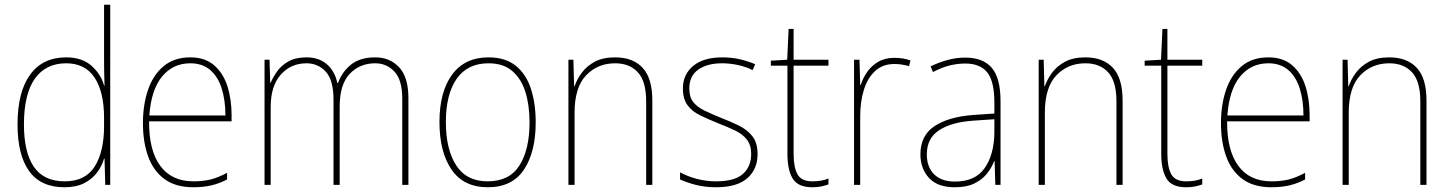

<svg xmlns="http://www.w3.org/2000/svg" viewBox="-20 -780 6117 810"><path d="M252 10Q152 10 103 -58Q54 -126 54 -255Q54 -392 107 -465Q160 -538 259 -538Q326 -538 366 -502.5Q406 -467 419 -419H421Q420 -448 419.5 -474.5Q419 -501 419 -527V-760H445V0H424L421 -111H419Q410 -79 389 -51.5Q368 -24 334.5 -7Q301 10 252 10ZM253 -15Q340 -15 379.5 -77.5Q419 -140 419 -248V-283Q419 -392 379 -452.5Q339 -513 259 -513Q173 -513 127 -448Q81 -383 81 -255Q81 -137 123 -76Q165 -15 253 -15Z M783 -538Q845 -538 883.5 -504.5Q922 -471 939.5 -416Q957 -361 957 -294V-268H609Q608 -146 656 -80.5Q704 -15 796 -15Q836 -15 867.5 -22.5Q899 -30 938 -51V-23Q906 -6 872 2Q838 10 796 10Q721 10 674 -24.5Q627 -59 605 -120Q583 -181 583 -261Q583 -338 604.5 -401Q626 -464 670.5 -501Q715 -538 783 -538ZM783 -513Q710 -513 664 -457.5Q618 -402 610 -293H931Q931 -356 915.5 -406Q900 -456 867 -484.5Q834 -513 783 -513Z M1563 -538Q1625 -538 1664 -496Q1703 -454 1703 -366V0H1677V-364Q1677 -443 1644 -478Q1611 -513 1563 -513Q1497 -513 1455 -468Q1413 -423 1413 -331V0H1387V-358Q1387 -443 1354 -478Q1321 -513 1273 -513Q1207 -513 1164.5 -465Q1122 -417 1122 -329V0H1096V-528H1117L1120 -431H1122Q1132 -455 1149.5 -479.5Q1167 -504 1197 -521Q1227 -538 1273 -538Q1326 -538 1359.5 -508.5Q1393 -479 1403 -430H1406Q1423 -477 1461 -507.5Q1499 -538 1563 -538Z M2240 -264Q2240 -139 2190.5 -64.5Q2141 10 2038 10Q1936 10 1885 -64.5Q1834 -139 1834 -265Q1834 -393 1887.5 -465.5Q1941 -538 2041 -538Q2112 -538 2156 -502.5Q2200 -467 2220 -405Q2240 -343 2240 -264ZM1861 -265Q1861 -150 1904.5 -82.5Q1948 -15 2037 -15Q2129 -15 2171.5 -82Q2214 -149 2214 -264Q2214 -336 2196.5 -392Q2179 -448 2141 -480.5Q2103 -513 2041 -513Q1952 -513 1906.5 -447.5Q1861 -382 1861 -265Z M2575 -538Q2650 -538 2691 -494Q2732 -450 2732 -356V0H2706V-352Q2706 -437 2671 -475Q2636 -513 2575 -513Q2501 -513 2452.5 -462Q2404 -411 2404 -305V0H2378V-528H2399L2402 -416H2404Q2414 -446 2435 -474Q2456 -502 2490 -520Q2524 -538 2575 -538Z M3176 -130Q3176 -66 3132.5 -28Q3089 10 3001 10Q2953 10 2913.5 -0.5Q2874 -11 2849 -23V-53Q2882 -35 2921 -25Q2960 -15 3001 -15Q3079 -15 3114 -46Q3149 -77 3149 -131Q3149 -168 3131 -191Q3113 -214 3082 -229Q3051 -244 3012 -259Q2970 -276 2935.5 -292.5Q2901 -309 2881 -335.5Q2861 -362 2861 -407Q2861 -466 2904.5 -502Q2948 -538 3027 -538Q3068 -538 3103.5 -529.5Q3139 -521 3166 -509L3155 -484Q3131 -497 3096 -505Q3061 -513 3027 -513Q2963 -513 2925.5 -486Q2888 -459 2888 -407Q2888 -370 2905 -349Q2922 -328 2952 -313.5Q2982 -299 3019 -284Q3060 -268 3095.5 -251Q3131 -234 3153.5 -206Q3176 -178 3176 -130Z M3407 -15Q3428 -15 3444.5 -18Q3461 -21 3475 -27V-2Q3461 3 3445 6.5Q3429 10 3407 10Q3346 10 3324 -27Q3302 -64 3302 -130V-503H3232V-524L3301 -528L3307 -658H3328V-528H3475V-503H3328V-131Q3328 -74 3344.5 -44.5Q3361 -15 3407 -15Z M3753 -536Q3791 -536 3821 -525L3815 -501Q3800 -505 3785.5 -507.5Q3771 -510 3753 -510Q3704 -510 3672 -480.5Q3640 -451 3624.5 -401Q3609 -351 3609 -290V0H3583V-528H3606L3609 -421H3611Q3620 -450 3638 -476Q3656 -502 3684.5 -519Q3713 -536 3753 -536Z M4052 -537Q4127 -537 4164 -494Q4201 -451 4201 -353V0H4179L4176 -100H4174Q4163 -71 4142.5 -46Q4122 -21 4089.5 -5.5Q4057 10 4008 10Q3935 10 3899 -29.5Q3863 -69 3863 -129Q3863 -208 3922 -247.5Q3981 -287 4086 -295L4175 -301V-347Q4175 -437 4145 -474.5Q4115 -512 4052 -512Q4020 -512 3987 -504Q3954 -496 3916 -476L3906 -500Q3941 -517 3977.5 -527Q4014 -537 4052 -537ZM4087 -271Q3995 -265 3942.5 -231Q3890 -197 3890 -129Q3890 -75 3921 -44.5Q3952 -14 4008 -14Q4095 -14 4134.5 -71.5Q4174 -129 4175 -220V-277Z M4559 -538Q4634 -538 4675 -494Q4716 -450 4716 -356V0H4690V-352Q4690 -437 4655 -475Q4620 -513 4559 -513Q4485 -513 4436.5 -462Q4388 -411 4388 -305V0H4362V-528H4383L4386 -416H4388Q4398 -446 4419 -474Q4440 -502 4474 -520Q4508 -538 4559 -538Z M4984 -15Q5005 -15 5021.5 -18Q5038 -21 5052 -27V-2Q5038 3 5022 6.5Q5006 10 4984 10Q4923 10 4901 -27Q4879 -64 4879 -130V-503H4809V-524L4878 -528L4884 -658H4905V-528H5052V-503H4905V-131Q4905 -74 4921.5 -44.5Q4938 -15 4984 -15Z M5331 -538Q5393 -538 5431.5 -504.5Q5470 -471 5487.5 -416Q5505 -361 5505 -294V-268H5157Q5156 -146 5204 -80.5Q5252 -15 5344 -15Q5384 -15 5415.5 -22.5Q5447 -30 5486 -51V-23Q5454 -6 5420 2Q5386 10 5344 10Q5269 10 5222 -24.5Q5175 -59 5153 -120Q5131 -181 5131 -261Q5131 -338 5152.5 -401Q5174 -464 5218.5 -501Q5263 -538 5331 -538ZM5331 -513Q5258 -513 5212 -457.5Q5166 -402 5158 -293H5479Q5479 -356 5463.5 -406Q5448 -456 5415 -484.5Q5382 -513 5331 -513Z M5841 -538Q5916 -538 5957 -494Q5998 -450 5998 -356V0H5972V-352Q5972 -437 5937 -475Q5902 -513 5841 -513Q5767 -513 5718.5 -462Q5670 -411 5670 -305V0H5644V-528H5665L5668 -416H5670Q5680 -446 5701 -474Q5722 -502 5756 -520Q5790 -538 5841 -538Z"/></svg>

Font: Noto Sans Bengali SemiCondensed Thin
Style: Regular
Weight: 100
Width: 4
Designer: Joana Ranito - Universal Thirst; Jelle Bosma - Monotype Design Team
Foundry: Universal Thirst ehf.
Version: Version 3.000; ttfautohint (v1.8.4.7-5d5b)